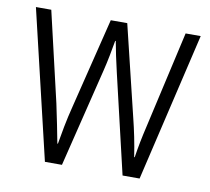

<svg xmlns="http://www.w3.org/2000/svg" viewBox="-65 -604 741 677"><g transform="rotate(10 306.0 -266.0)"><path d="M332 -354 415 0H476L601 -532H547L469 -188C458 -141 452 -110 446 -71H444C437 -119 427 -166 417 -206L338 -532H279L199 -208C186 -158 177 -106 171 -71H169C161 -113 152 -159 141 -210L66 -532H11L137 0H198L285 -354C294 -390 301 -429 307 -463H309C315 -430 323 -392 332 -354Z"/></g></svg>

Font: Noto Sans Malayalam Condensed Light
Style: Regular
Weight: 300
Width: 3
Designer: Jelle Bosma - Monotype Design Team
Foundry: Monotype Imaging Inc.
Version: Version 2.104